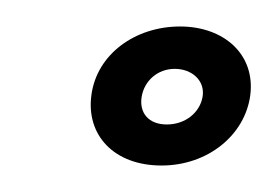

<svg xmlns="http://www.w3.org/2000/svg" viewBox="-20 -285 209 145"><path d="M87 -212C89 -224 99 -233 112 -233C125 -233 135 -224 133 -212C131 -200 120 -191 106 -191C92 -191 85 -200 87 -212ZM49 -213C45 -183 66 -160 102 -160C137 -160 165 -183 169 -213C173 -244 149 -265 116 -265C82 -265 53 -244 49 -213Z"/></svg>

Font: Hussar Tani
Style: DwaKurs
Weight: 700
Foundry: Cannot Into Space Fonts
Version: Version 0.92